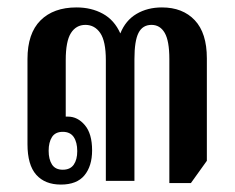

<svg xmlns="http://www.w3.org/2000/svg" viewBox="-20 -487 632 517"><path d="M144 10Q101 10 77.5 -16.5Q54 -43 54 -99V-328Q54 -397 89 -432Q124 -467 186 -467Q226 -467 257 -450Q288 -433 304 -397Q318 -432 347.5 -449.5Q377 -467 416 -467Q472 -467 504.5 -432.5Q537 -398 537 -330V-54L494 6H436V-328Q436 -377 423.5 -398.5Q411 -420 388 -420Q364 -420 353 -398.5Q342 -377 342 -328V0H265V-325Q265 -376 250 -398Q235 -420 210 -420Q185 -420 171 -398Q157 -376 157 -325V-173Q160 -173 163 -173Q189 -173 208.5 -150Q228 -127 228 -82Q228 -40 207.5 -15Q187 10 144 10ZM149 -30Q169 -30 178.5 -43.5Q188 -57 188 -80Q188 -104 178.5 -118Q169 -132 149 -132Q129 -132 120 -118Q111 -104 111 -81Q111 -58 120 -44Q129 -30 149 -30Z"/></svg>

Font: Noto Serif Thai ExtraCondensed SemiBold
Style: Regular
Weight: 600
Width: 2
Designer: Monotype Design Team
Foundry: Monotype Imaging Inc.
Version: Version 2.001; ttfautohint (v1.8.4.7-5d5b)